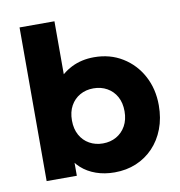

<svg xmlns="http://www.w3.org/2000/svg" viewBox="-82 -795 830 886"><g transform="rotate(-10 333.0 -352.5)"><path d="M385 15Q337.5 15 298 1Q258.5 -13 230.2 -38.5Q202 -64 187 -97.5L209.5 -134V0H68V-720H231.5V-395L194.5 -432.5Q229.5 -478 276.5 -501.5Q323.5 -525 382 -525Q457 -525 515 -489.2Q573 -453.5 605.8 -392.5Q638.5 -331.5 638.5 -255Q638.5 -194.5 619.5 -144.8Q600.5 -95 566.2 -59.2Q532 -23.5 486 -4.2Q440 15 385 15ZM354.5 -126Q390 -126 417.8 -141.8Q445.5 -157.5 461.8 -186.5Q478 -215.5 478 -255Q478 -295 462 -323.8Q446 -352.5 418 -368.2Q390 -384 354.5 -384Q319 -384 291.2 -368.2Q263.5 -352.5 247.5 -323.8Q231.5 -295 231.5 -255Q231.5 -215.5 247.5 -186.5Q263.5 -157.5 291.5 -141.8Q319.5 -126 354.5 -126Z"/></g></svg>

Font: Geologica Cursive
Style: Bold
Weight: 700
Designer: Sindre Bremnes, Frode Helland
Foundry: Monokrom Skriftforlag AS
Version: Version 1.010;gftools[0.9.28]